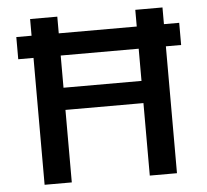

<svg xmlns="http://www.w3.org/2000/svg" viewBox="-51 -749 864 802"><g transform="rotate(-5 381.5 -347.5)"><path d="M104 -695H218V0H104ZM545 -695H659V0H545ZM198 -397H572V-304H198ZM40 -625H723V-532H40Z"/></g></svg>

Font: Parkinsans Medium
Style: Regular
Weight: 500
Designer: Red Stone, Indian Type Foundry
Foundry: Indian Type Foundry
Version: Version 1.000